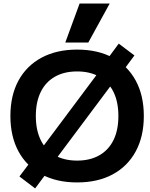

<svg xmlns="http://www.w3.org/2000/svg" viewBox="-20 -1020 847 1084"><path d="M178.3 43.7 89.7 -23.7 152.4 -106.7 156.3 -103.7 595 -690.3 591 -693.3 650.4 -773.7 739 -707 677 -623.3 673 -626.3 234.3 -39.7 238.3 -36.7ZM415.3 10Q299.7 10 214.8 -35.5Q130 -81 84.3 -165.3Q38.7 -249.7 38.7 -365Q38.7 -481 84.3 -565Q130 -649 214.8 -694.5Q299.7 -740 415.3 -740Q532 -740 616.3 -694.5Q700.7 -649 746.3 -565Q792 -481 792 -365Q792 -249.7 746.3 -165.3Q700.7 -81 616.3 -35.5Q532 10 415.3 10ZM415.3 -113.3Q488.7 -113.3 541 -143.3Q593.4 -173.3 620.9 -229.5Q648.4 -285.7 648.4 -365Q648.4 -444.3 620.9 -500.5Q593.4 -556.7 541 -586.7Q488.7 -616.7 415.3 -616.7Q342 -616.7 289.6 -586.7Q237.3 -556.7 209.8 -500.5Q182.3 -444.3 182.3 -365Q182.3 -285.7 209.8 -229.5Q237.3 -173.3 289.6 -143.3Q342 -113.3 415.3 -113.3ZM478.6 -780H348.7L429.4 -1000H599.3Z"/></svg>

Font: M PLUS 2 Thin
Style: Regular
Weight: 100
Designer: Coji Morishita
Foundry: UNDERFOREST DESIGN
Version: Version 1.001